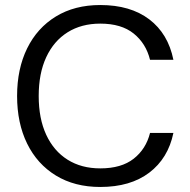

<svg xmlns="http://www.w3.org/2000/svg" viewBox="-20 -732 757 764"><path d="M379 12Q277 12 202.5 -33.5Q128 -79 88 -160.5Q48 -242 48 -350Q48 -458 88 -539.5Q128 -621 202.5 -666.5Q277 -712 379 -712Q499 -712 574 -655Q649 -598 670 -494H577Q561 -559 512 -598.5Q463 -638 379 -638Q304 -638 249 -603.5Q194 -569 164 -504.5Q134 -440 134 -350Q134 -260 164 -195.5Q194 -131 249 -96.5Q304 -62 379 -62Q463 -62 512 -100.5Q561 -139 577 -203H670Q649 -102 574 -45Q499 12 379 12Z"/></svg>

Font: DM Sans
Style: Regular
Weight: 400
Designer: Colophon Foundry, Jonny Pinhorn
Foundry: Colophon Foundry
Version: Version 4.004; ttfautohint (v1.8.4.7-5d5b)